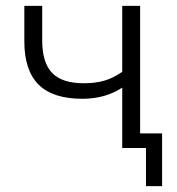

<svg xmlns="http://www.w3.org/2000/svg" viewBox="-20 -505 604 655"><path d="M397 0V-206Q339 -168 261 -168Q160 -168 111.5 -216.5Q63 -265 63 -364V-485H124V-367Q124 -291 158 -256Q192 -221 266 -221Q306 -221 336.5 -230Q367 -239 397 -260V-485H458V-50H533V130H478V0Z"/></svg>

Font: Nunito Sans Light
Style: Regular
Weight: 300
Designer: Vernon Adams
Foundry: Vernon Adams
Version: Version 3.101; ttfautohint (v1.8.4.7-5d5b);gftools[0.9.27]